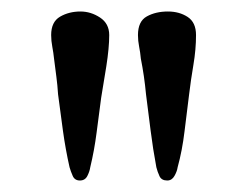

<svg xmlns="http://www.w3.org/2000/svg" viewBox="-20 -786 430 334"><path d="M170 -725Q170 -703 165 -671Q160 -639 156 -616Q152 -586 148 -555Q144 -524 137 -495Q136 -488 132 -480Q128 -472 119 -472Q110 -472 106.5 -480Q103 -488 101 -495Q94 -526 89.5 -558.5Q85 -591 81 -622Q80 -638 78 -653Q76 -668 74 -684Q73 -694 71 -704.5Q69 -715 69 -725Q69 -748 84.5 -757Q100 -766 120 -766Q138 -766 154 -755.5Q170 -745 170 -725ZM321 -725Q321 -700 316.5 -673.5Q312 -647 309 -622Q305 -591 301 -557.5Q297 -524 289 -495Q288 -488 283.5 -480Q279 -472 271 -472Q261 -472 257.5 -479.5Q254 -487 252 -495Q246 -527 242 -559Q238 -591 234 -622Q231 -654 225 -684Q224 -695 222 -705Q220 -715 220 -725Q220 -749 235.5 -757.5Q251 -766 272 -766Q292 -766 306.5 -756.5Q321 -747 321 -725Z"/></svg>

Font: Kaisei HarunoUmi Medium
Style: Regular
Weight: 500
Designer: Font-Kai, 金井和夫
Foundry: KAZUO KANAI
Version: Version 5.003